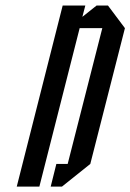

<svg xmlns="http://www.w3.org/2000/svg" viewBox="-20 -687 480 707"><path d="M283.3 -625 335.8 -666.7H377.5L440 -583.3L312.5 -83.3L208.3 0H166.7L187.5 -83.3H229.2L356.7 -583.3H273.3L125 0H41.7L210.8 -666.7H294.2Z"/></svg>

Font: Yulong
Style: Italic
Weight: 400
Italic angle: -14.25°
Designer: GGBotNet
Foundry: f0n7.com
Version: 1.00